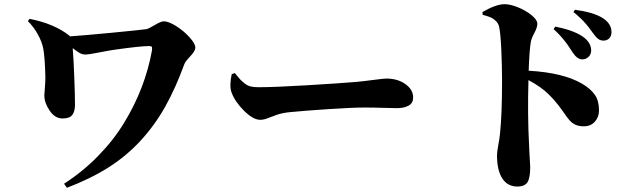

<svg xmlns="http://www.w3.org/2000/svg" viewBox="-20 -826 3040 909"><path d="M111.8 -726.1 120.1 -736.8Q236.3 -713.9 307.1 -658.2Q309.6 -657.2 311 -653.8Q381.8 -658.7 508.5 -670.9Q635.3 -683.1 672.9 -688Q682.6 -689.5 712.4 -707.3Q742.2 -725.1 754.9 -725.1Q778.8 -725.1 814.9 -701.9Q851.1 -678.7 877.9 -648.9Q904.8 -619.1 904.8 -601.1Q904.8 -584.5 881.3 -560.1Q857.9 -535.6 853 -522.9Q810.5 -406.7 761.2 -319.3Q711.9 -231.9 645.3 -159.7Q578.6 -87.4 493.7 -33.4Q408.7 20.5 296.9 63L283.2 43.9Q371.1 -12.7 443.6 -86.7Q516.1 -160.6 566.4 -242.7Q616.7 -324.7 649.9 -410.6Q683.1 -496.6 699.2 -585.9Q701.2 -600.1 698.7 -604Q696.3 -607.9 685.1 -607.9Q644.5 -607.9 523.9 -590.8Q502 -587.9 450.9 -577.9Q399.9 -567.9 384.8 -567.9Q370.1 -567.9 357.7 -574.7Q345.2 -581.5 324.2 -598.1Q328.1 -551.8 331.5 -464.1Q335 -376.5 335 -329.1Q335 -299.3 322.5 -282.2Q310.1 -265.1 275.9 -265.1Q240.2 -265.1 215.1 -302.2Q189.9 -339.4 189.9 -374Q189.9 -382.3 192.6 -413.1Q195.3 -443.8 194.8 -462.9Q192.4 -556.6 185.1 -594.2Q179.2 -627 159.4 -662.8Q139.6 -698.7 111.8 -726.1Z M1077.1 -475.1 1091.8 -480Q1109.4 -458.5 1116.2 -450.9Q1123 -443.4 1137.2 -431.9Q1151.4 -420.4 1166.5 -416.7Q1181.6 -413.1 1203.1 -413.1Q1279.8 -413.1 1434.6 -422.4Q1589.4 -431.6 1664.1 -438Q1697.3 -440.9 1747.1 -447.5Q1796.9 -454.1 1809.1 -454.1Q1862.3 -454.1 1899.2 -428Q1936 -401.9 1936 -363.8Q1936 -338.4 1915 -326.2Q1894 -314 1857.9 -314Q1841.3 -314 1794.4 -315.4Q1747.6 -316.9 1705.1 -316.9Q1648.9 -316.9 1534.4 -309.3Q1419.9 -301.8 1351.1 -294.9Q1316.9 -291.5 1290.8 -282.5Q1264.6 -273.4 1246.8 -266.1Q1229 -258.8 1211.9 -258.8Q1178.7 -258.8 1135.7 -301.3Q1092.8 -343.8 1076.2 -388.2Q1064.9 -419.4 1077.1 -475.1Z M2265.1 -755.9 2264.2 -769Q2328.6 -806.2 2369.1 -806.2Q2396 -806.2 2432.6 -791.3Q2469.2 -776.4 2496.6 -754.2Q2523.9 -731.9 2523.9 -713.9Q2523.9 -695.8 2510.3 -670.9Q2496.6 -646 2493.2 -627.9Q2486.3 -588.4 2482.9 -491.2Q2646 -481.9 2734.9 -430.2Q2776.4 -405.8 2796.1 -377.4Q2815.9 -349.1 2815.9 -303.2Q2815.9 -272 2796.4 -250Q2776.9 -228 2744.1 -228Q2721.7 -228 2705.3 -235.1Q2689 -242.2 2676 -257.1Q2663.1 -272 2652.1 -288.6Q2641.1 -305.2 2621.3 -330.6Q2601.6 -356 2579.1 -377.9Q2542.5 -414.6 2481.9 -446.8Q2477.1 -284.7 2484.9 -137.2Q2485.8 -113.8 2487.1 -90.1Q2488.3 -66.4 2489.3 -52.7Q2490.2 -39.1 2490.2 -34.2Q2490.2 16.1 2477.3 36.6Q2464.4 57.1 2429.2 57.1Q2382.8 57.1 2357.9 18.6Q2333 -20 2333 -90.8Q2333 -106.4 2339.1 -139.2Q2345.2 -171.9 2347.2 -192.9Q2356.9 -286.6 2356.9 -439Q2356.9 -512.7 2353.3 -592Q2349.6 -671.4 2342.8 -700.2Q2338.9 -716.3 2326.2 -728Q2313.5 -739.7 2299.6 -745.1Q2285.6 -750.5 2265.1 -755.9ZM2694.8 -769 2702.1 -779.8Q2875 -756.3 2875 -673.8Q2875 -655.8 2864.7 -644.8Q2854.5 -633.8 2836.9 -633.8Q2822.3 -633.8 2811.5 -642.1Q2800.8 -650.4 2786.1 -670.9Q2785.2 -672.4 2777.8 -682.4Q2770.5 -692.4 2767.3 -696.5Q2764.2 -700.7 2755.6 -710.9Q2747.1 -721.2 2739.5 -728.8Q2731.9 -736.3 2720.2 -747.3Q2708.5 -758.3 2694.8 -769ZM2601.1 -688 2608.9 -700.2Q2778.8 -665.5 2778.8 -586.9Q2778.8 -569.3 2766.6 -557.1Q2754.4 -544.9 2735.8 -544.9Q2712.9 -544.9 2690.9 -578.1Q2690.4 -579.1 2685.5 -586.4Q2680.7 -593.8 2679.2 -595.9Q2677.7 -598.1 2672.9 -605.5Q2668 -612.8 2665.5 -616.2Q2663.1 -619.6 2657.7 -626.7Q2652.3 -633.8 2648.4 -638.4Q2644.5 -643.1 2638.7 -649.9Q2632.8 -656.7 2627.4 -662.4Q2622.1 -668 2615.2 -674.8Q2608.4 -681.6 2601.1 -688Z"/></svg>

Font: Noto Serif JP Black
Style: Regular
Weight: 900
Designer: Ryoko NISHIZUKA  (kana & ideographs); Frank Grießhammer (Latin, Greek & Cyrillic); Wenlong ZHANG  (bopomofo); Sandoll Co
Foundry: Adobe Systems Incorporated
Version: Version 1.001;PS 1.001;hotconv 16.6.54;makeotf.lib2.5.65590